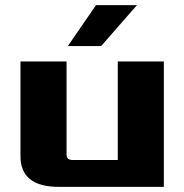

<svg xmlns="http://www.w3.org/2000/svg" viewBox="-20 -730 720 750"><path d="M60 -120V-490H240V-125Q240 -105 265 -105H440V-490H620V0H210Q60 0 60 -120ZM245 -550 355 -710H515L375 -550Z"/></svg>

Font: Xolonium
Style: Bold
Weight: 700
Designer: Severin Meyer
Version: Version 4.2